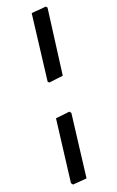

<svg xmlns="http://www.w3.org/2000/svg" viewBox="-198 -849 704 1156"><g transform="rotate(-20 154.0 -271.5)"><path d="M266 -803 274 -794 220 -377 130 -366 122 -374 173 -795ZM183 -160 192 -149 143 253 54 260 45 248 94 -150Z"/></g></svg>

Font: Alegreya Sans SC
Style: Bold Italic
Weight: 700
Italic angle: -7°
Designer: Juan Pablo del Peral
Foundry: Huerta Tipografica
Version: Version 2.007